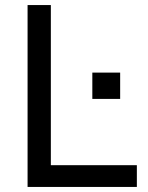

<svg xmlns="http://www.w3.org/2000/svg" viewBox="-20 -739 584 759"><path d="M89 0V-719H181V-86H521V0ZM345 -348V-452H455V-348Z"/></svg>

Font: Nunitoga
Style: Medium
Weight: 500
Designer: Vernon Adams
Foundry: Vernon Adams
Version: Version 1.0